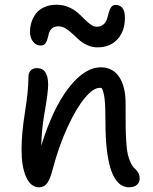

<svg xmlns="http://www.w3.org/2000/svg" viewBox="-20 -777 652 818"><path d="M153.8 -583Q133.8 -583 120.8 -599.6Q107.9 -616.2 107.9 -641.1Q107.9 -662.1 114 -681.9Q120.1 -701.7 132.8 -718.8Q145.5 -735.8 168.2 -746.3Q190.9 -756.8 221.2 -756.8Q248 -756.8 271.2 -747.1Q294.4 -737.3 310.1 -723.6Q325.7 -710 339.1 -696.3Q352.5 -682.6 365.7 -672.9Q378.9 -663.1 391.1 -663.1Q409.2 -663.1 420.4 -672.6Q431.6 -682.1 435.8 -695.8Q439.9 -709.5 443.4 -723.1Q446.8 -736.8 453.4 -746.3Q460 -755.9 472.2 -755.9Q512.2 -755.9 512.2 -701.2Q512.2 -644.5 480.7 -609.9Q449.2 -575.2 395 -575.2Q372.6 -575.2 352.3 -584.5Q332 -593.8 317.1 -606.9Q302.2 -620.1 288.6 -633.3Q274.9 -646.5 259.5 -655.8Q244.1 -665 229 -665Q211.9 -665 202.1 -656.5Q192.4 -647.9 188.7 -636Q185.1 -624 182.4 -612.1Q179.7 -600.1 172.9 -591.6Q166 -583 153.8 -583ZM529.8 21Q429.2 21 429.2 -259.8Q429.2 -323.7 425.8 -354.5Q422.4 -385.3 413.1 -401.9Q411.1 -402.8 404.8 -402.8Q377.4 -402.8 341.3 -359.6Q305.2 -316.4 268.1 -236.1Q231 -155.8 205.1 -58.1Q193.8 -14.2 180.9 3.4Q168 21 147 21Q110.8 21 91.3 -22.9Q71.8 -66.9 71.8 -139.2Q71.8 -209 86.4 -299.3Q101.1 -389.6 101.1 -448.2Q101.1 -466.3 110.6 -476.6Q120.1 -486.8 137.2 -486.8Q185.1 -486.8 185.1 -416Q185.1 -383.3 170.9 -303.5Q156.7 -223.6 155.8 -155.8Q204.6 -315.4 272.7 -402.8Q340.8 -490.2 409.2 -490.2Q460.4 -490.2 487.8 -449.2Q515.1 -408.2 515.1 -335.9Q515.1 -329.6 515.1 -316.9Q515.1 -261.7 515.4 -236.3Q515.6 -210.9 517.8 -174.6Q520 -138.2 524.2 -120.4Q528.3 -102.5 536.6 -84.5Q544.9 -66.4 557.1 -56.2Q575.2 -39.6 575.2 -16.1Q575.2 -0.5 563.5 10.3Q551.8 21 529.8 21Z"/></svg>

Font: Shantell Sans Bouncy
Style: Regular
Weight: 400
Designer: Stephen Nixon, Anya Danilova, Shantell Martin
Foundry: Arrow Type
Version: Version 1.006;[9816181b4]